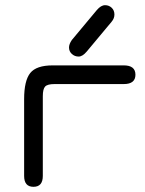

<svg xmlns="http://www.w3.org/2000/svg" viewBox="-20 -713 560 740"><path d="M410 -629 314 -514Q298 -495 283 -495Q268 -495 257 -505Q246 -515 246 -530Q246 -543 257 -559L353 -674Q369 -693 385 -693Q400 -693 410.5 -683Q421 -673 421 -657Q421 -642 410 -629ZM457 -389H190Q163 -389 154 -379.5Q145 -370 145 -342V-35Q145 7 109 7Q73 7 73 -35V-331Q73 -402 96.5 -431.5Q120 -461 183 -461H457Q502 -461 502 -425Q502 -389 457 -389Z"/></svg>

Font: Jura SemiBold
Style: Regular
Weight: 600
Designer: Daniel Johnson, Alexei Vanyashin
Foundry: Daniel Johnson
Version: Version 5.103